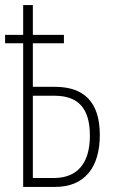

<svg xmlns="http://www.w3.org/2000/svg" viewBox="-20 -734 448 754"><path d="M109 -714H71V-597H0V-564H71V0H197C310 0 372 -74 372 -204C372 -333 310 -393 196 -393H109V-564H231V-597H109ZM194 -358C288 -358 333 -308 333 -201C333 -91 282 -35 192 -35H109V-358Z"/></svg>

Font: Noto Sans ExtraCondensed ExtraLight
Style: Regular
Weight: 200
Width: 2
Designer: Monotype Design Team
Foundry: Monotype Imaging Inc.
Version: Version 2.013